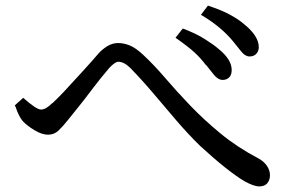

<svg xmlns="http://www.w3.org/2000/svg" viewBox="-20 -729 1040 687"><path d="M63 -379Q110 -337 127 -337Q144 -337 167 -360H168Q185 -376 207 -399Q224 -417 270.5 -468Q317 -519 331 -536Q345 -552 363.5 -563.5Q382 -575 402.5 -575Q423 -575 444 -566.5Q465 -558 490 -535Q530 -498 571.5 -449.5Q613 -401 661.5 -350.5Q710 -300 769.5 -251Q829 -202 905 -162Q925 -151 935.5 -135Q946 -119 946 -102Q946 -85 936.5 -73.5Q927 -62 907.5 -62Q888 -62 854 -81Q794 -117 696 -207Q653 -249 611.5 -297.5Q570 -346 529 -394.5Q488 -443 446 -486Q424 -508 403 -508Q392 -508 371 -486Q337 -446 308.5 -408Q280 -370 260 -345.5Q240 -321 223 -299.5Q206 -278 190 -262.5Q174 -247 152 -247Q130 -247 103.5 -263Q77 -279 61 -296Q46 -315 36 -346L33 -352ZM906 -560Q906 -547 897.5 -537Q889 -527 873 -527Q857 -527 843 -545Q832 -559 814 -581Q774 -630 709 -670L699 -676L724 -709Q775 -692 805.5 -675Q836 -658 854 -642Q906 -600 906 -560ZM809 -479Q809 -460 799.5 -451.5Q790 -443 777 -443Q760 -443 745 -462Q734 -476 717 -497H716Q699 -520 677 -540.5Q655 -561 608 -594L634 -627Q684 -608 713 -589Q745 -569 762 -554Q809 -516 809 -479Z"/></svg>

Font: Early Summer Mincho Screen
Style: Regular
Weight: 400
Designer: GuiWonder
Version: Version 1.002